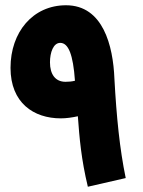

<svg xmlns="http://www.w3.org/2000/svg" viewBox="-20 -705 543 730"><path d="M314 5 458 -28C435 -139 423 -260 415 -406C410 -531 372 -685 231 -685C105 -685 20 -583 20 -447C20 -314 108 -255 211 -255C232 -255 253 -258 276 -263C282 -180 289 -99 314 5ZM170 -468C170 -506 183 -542 209 -542C240 -542 258 -498 265 -398C253 -395 241 -394 229 -394C190 -394 170 -423 170 -468Z"/></svg>

Font: Noto Sans Arabic UI XCn XBd
Style: Regular
Weight: 800
Width: 2
Designer: Monotype Design Team, Nadine Chahine and Nizar Qandah
Foundry: Monotype Imaging Inc.
Version: Version 2.010